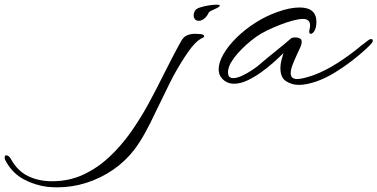

<svg xmlns="http://www.w3.org/2000/svg" viewBox="-588 -352 1614 821"><path d="M262 -263Q251 -263 245.5 -270Q240 -277 240 -287Q240 -295 245 -305Q249 -314 267 -320Q285 -326 305.5 -329Q326 -332 337 -332Q352 -332 352 -328Q352 -325 344 -320Q342 -319 338.5 -317Q335 -315 330 -313Q323 -310 314 -305.5Q305 -301 303 -295Q297 -282 285.5 -272.5Q274 -263 262 -263ZM-342 449Q-353 449 -363.5 448.5Q-374 448 -385 447Q-439 440 -486 415Q-533 390 -561 341Q-568 330 -568 322Q-568 314 -563 312H-562Q-557 312 -551 316Q-545 320 -540 330Q-513 379 -468 401Q-423 423 -365 423Q-293 423 -232.5 395Q-172 367 -121 319.5Q-70 272 -28.5 213Q13 154 47 91.5Q81 29 109 -28Q126 -62 147.5 -103.5Q169 -145 187 -177Q198 -197 217 -203Q236 -209 256 -207Q261 -207 265 -206.5Q269 -206 271 -206Q281 -205 282 -202Q288 -198 282 -192Q279 -190 276 -189Q273 -188 270 -186Q246 -172 216.5 -130Q187 -88 155 -30Q136 6 116 48Q96 90 75 132Q55 175 33 215Q11 255 -13 287Q-51 337 -104 373.5Q-157 410 -218 429.5Q-279 449 -342 449Z M690 11Q660 11 635.5 -4.5Q611 -20 611 -61Q611 -76 615 -92.5Q619 -109 624 -125Q607 -108 582 -85.5Q557 -63 527.5 -42Q498 -21 468.5 -7.5Q439 6 413 6Q381 6 361 -17Q347 -32 347 -56Q347 -85 367.5 -120.5Q388 -156 423.5 -191Q459 -226 504.5 -255Q550 -284 599 -301Q652 -320 693 -320Q765 -320 765 -258Q765 -254 764.5 -248.5Q764 -243 763 -237Q758 -217 748 -210Q747 -209 743 -207.5Q739 -206 736 -210Q733 -215 735 -224Q738 -235 738 -243Q738 -271 707 -271Q690 -271 664 -264Q638 -257 608.5 -245.5Q579 -234 552.5 -221Q526 -208 508 -195Q462 -162 427.5 -122.5Q393 -83 388 -54Q387 -51 387 -48Q387 -45 387 -43Q387 -28 393.5 -23Q400 -18 409 -18Q426 -18 448 -28.5Q470 -39 489.5 -52Q509 -65 517 -72Q548 -99 587.5 -130.5Q627 -162 658 -189Q664 -192 673 -192Q689 -192 698 -185Q702 -182 702 -173Q702 -161 693 -143Q677 -109 666 -82.5Q655 -56 655 -39Q655 -14 683 -14Q705 -14 754 -31Q805 -50 857.5 -84Q910 -118 952 -153Q957 -158 962 -161Q967 -164 971 -168Q976 -171 980.5 -175Q985 -179 991 -183Q997 -185 999 -185Q1006 -185 1006 -178Q1006 -172 1001 -167Q995 -159 972 -138Q949 -117 915.5 -91Q882 -65 842.5 -41Q803 -17 763 -3Q748 2 728.5 6.5Q709 11 690 11Z"/></svg>

Font: WindSong Medium
Style: Regular
Weight: 500
Designer: Robert E. Leuschke
Foundry: Robert E. Leuschke
Version: Version 1.010; ttfautohint (v1.8.3)